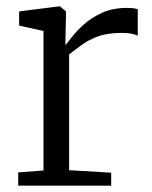

<svg xmlns="http://www.w3.org/2000/svg" viewBox="-20 -587 480 607"><path d="M37.5 0V-42L117.5 -48V-489L40.5 -506V-551L167.5 -567H169.5L188.5 -551V-535L186.5 -446H188.5Q193 -451 206.8 -469.2Q220.5 -487.5 244.2 -509Q268 -530.5 302 -546.2Q336 -562 380.5 -562Q395 -562 402.8 -560.8Q410.5 -559.5 415.5 -558V-474Q412.5 -476.5 398.8 -479.8Q385 -483 364.5 -483Q318 -483 286.8 -470.8Q255.5 -458.5 234.8 -442.5Q214 -426.5 198.5 -415V-49L331.5 -41V0Z"/></svg>

Font: Merriweather Light 18pt Light
Style: Regular
Weight: 300
Version: Version 2.100